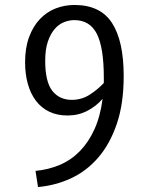

<svg xmlns="http://www.w3.org/2000/svg" viewBox="-20 -730 580 773"><path d="M123 -42Q176 -47 221.5 -66.5Q267 -86 302 -122Q337 -158 360.5 -210Q384 -262 393 -332Q367 -302 331 -283.5Q295 -265 252 -265Q210 -265 178 -280.5Q146 -296 124.5 -324.5Q103 -353 92 -392.5Q81 -432 81 -479Q81 -537 97 -580.5Q113 -624 140.5 -653Q168 -682 204 -696Q240 -710 280 -710Q384 -710 431 -637.5Q478 -565 478 -424Q478 -312 450 -230.5Q422 -149 374.5 -94.5Q327 -40 264.5 -11.5Q202 17 133 23ZM269 -328Q309 -328 341.5 -349Q374 -370 398 -396V-417Q398 -538 370 -593.5Q342 -649 279 -649Q258 -649 237 -640.5Q216 -632 199.5 -612.5Q183 -593 172.5 -562Q162 -531 162 -485Q162 -401 190.5 -364.5Q219 -328 269 -328Z"/></svg>

Font: Carrois Gothic
Style: Regular
Weight: 400
Designer: Ralph du Carrois
Foundry: Ralph du Carrois
Version: Version 1.001